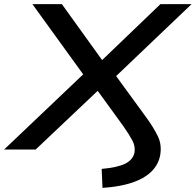

<svg xmlns="http://www.w3.org/2000/svg" viewBox="-52 -725 949 931"><path d="M445 186 441 94Q519 87 555.5 68.5Q592 50 600 16Q605 -15 590 -43.5Q575 -72 547 -112L409 -302L438 -300L121 0H-32L374 -386L372 -336L105 -705H248L453 -420H429L726 -705H877L489 -335L490 -385L657 -156Q694 -105 714 -63Q734 -21 724 32Q709 100 638.5 139Q568 178 445 186Z"/></svg>

Font: Nunito Sans 10pt Expanded SemiBold
Style: Italic
Weight: 600
Width: 7
Italic angle: -9°
Designer: Vernon Adams
Foundry: Vernon Adams
Version: Version 3.101;gftools[0.9.27]